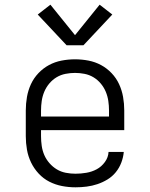

<svg xmlns="http://www.w3.org/2000/svg" viewBox="-20 -791 640 819"><path d="M302 8Q273 8 244.5 2.5Q216 -3 190.5 -16Q165 -29 145 -50.5Q125 -72 112.5 -98Q100 -124 95 -152.5Q90 -181 90 -210V-320Q90 -349 95 -377.5Q100 -406 112 -432Q124 -458 144 -479Q164 -500 189 -513.5Q214 -527 242.5 -532.5Q271 -538 300 -538Q329 -538 357.5 -532.5Q386 -527 411 -513.5Q436 -500 456 -479Q476 -458 488 -432Q500 -406 505 -377.5Q510 -349 510 -320V-236H155V-210Q155 -189 158 -168.5Q161 -148 169 -129.5Q177 -111 191 -95Q205 -79 222.5 -68.5Q240 -58 260.5 -54Q281 -50 302 -50Q325 -50 348.5 -54Q372 -58 392.5 -69Q413 -80 427.5 -100Q442 -120 443 -143H508Q506 -120 497.5 -97.5Q489 -75 474 -56.5Q459 -38 438.5 -25.5Q418 -13 395.5 -5.5Q373 2 349.5 5Q326 8 302 8ZM155 -294H445V-320Q445 -340 442 -360.5Q439 -381 431 -400Q423 -419 409.5 -435Q396 -451 378.5 -461.5Q361 -472 340.5 -476Q320 -480 300 -480Q280 -480 259.5 -476Q239 -472 221.5 -461.5Q204 -451 190.5 -435Q177 -419 169 -400Q161 -381 158 -360.5Q155 -340 155 -320ZM264 -598 141 -729 195 -771 300 -641 405 -771 459 -729 336 -598Z"/></svg>

Font: Iosevka Slab Light Extended
Style: Regular
Weight: 300
Width: 7
Monospace: yes
Designer: Belleve Invis
Foundry: Belleve Invis
Version: Version 11.1.0; ttfautohint (v1.8.3)